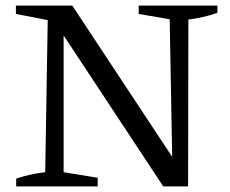

<svg xmlns="http://www.w3.org/2000/svg" viewBox="-20 -668 823 688"><path d="M477 -648H759V-622Q707 -604 655 -598L654 0H565L208 -541V-51L330 -31V0H38V-28Q89 -45 142 -51L151 -596L37 -618V-648H239L597 -106L588 -599L477 -618Z"/></svg>

Font: Piazzolla SC
Style: Regular
Weight: 400
Designer: Juan Pablo del Peral
Foundry: Huerta Tipografica
Version: Version 1.330